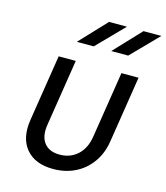

<svg xmlns="http://www.w3.org/2000/svg" viewBox="-117 -875 844 975"><g transform="rotate(15 305.0 -387.5)"><path d="M253 10Q158 10 110.5 -46.5Q63 -103 78 -200L133 -550H223L168 -200Q158 -138 184.5 -103.5Q211 -69 266 -69Q322 -69 360 -103.5Q398 -138 408 -200L463 -550H553L498 -200Q488 -136 454 -88.5Q420 -41 368.5 -15.5Q317 10 253 10ZM384 -645 516 -785H610L473 -645ZM203 -645 335 -785H429L292 -645Z"/></g></svg>

Font: NKDuy Mono
Style: Italic
Weight: 400
Italic angle: -9°
Monospace: yes
Designer: NKDuy
Foundry: NKDuy
Version: Version 2.251; ttfautohint (v1.8.4.7-5d5b)